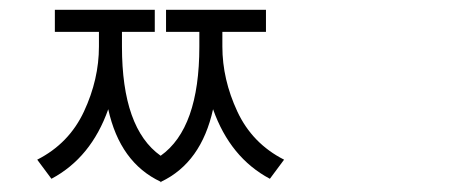

<svg xmlns="http://www.w3.org/2000/svg" viewBox="-20 -758 960 392"><path d="M434 -693V-663Q434 -596 464.5 -530.5Q495 -465 560 -432L531 -393Q450 -436 415 -535Q391 -426 309 -387V-386H308V-387Q225 -426 201 -535Q166 -436 85 -393L56 -432Q121 -465 151.5 -530.5Q182 -596 182 -663V-693H92V-738H296V-693H229V-663Q229 -496 308 -440Q387 -496 387 -663V-693H319V-738H523V-693Z"/></svg>

Font: Noto Sans Korean Light
Style: Regular
Weight: 300
Designer: Ryoko NISHIZUKA  (kana & ideographs); Paul D. Hunt (Latin, Greek & Cyrillic); Wenlong ZHANG  (bopomofo); Sandoll Communi
Foundry: Adobe Systems Incorporated
Version: Version 1.000;PS 1;hotconv 1.0.78;makeotf.lib2.5.61930